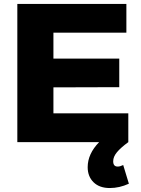

<svg xmlns="http://www.w3.org/2000/svg" viewBox="-20 -721 715 974"><path d="M605 116.2 633.8 210.9Q585.9 232.9 537.1 232.9Q484.4 232.9 454.6 203.6Q424.8 174.3 424.8 127Q424.8 59.6 482.9 0H67.9V-701.2H621.1V-555.2H251V-423.8H585V-278.8L251 -277.8V-146H630.9V0Q592.3 28.3 573.2 51.3Q554.2 74.2 554.2 97.2Q554.2 124 577.1 124Q589.4 124 605 116.2Z"/></svg>

Font: Montserrat-Arabic
Style: Bold
Weight: 700
Designer: Mohamed Gaber
Foundry: Kief Type Foundry
Version: Version 5.008;PS 005.008;hotconv 1.0.88;makeotf.lib2.5.64775